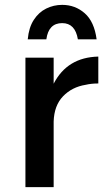

<svg xmlns="http://www.w3.org/2000/svg" viewBox="-20 -769 434 789"><path d="M200.5 0H84.5V-532H200.5V-425Q256.5 -533.5 384 -536.5V-426Q355 -426 332 -420.5Q276 -411.5 239.2 -373.5Q202.5 -335.5 200.5 -269.5ZM377 -607.5H300Q289 -674 235.5 -674Q179.5 -674 170.5 -607.5H94Q98.5 -656 118.8 -687.2Q139 -718.5 169.8 -733.8Q200.5 -749 235.5 -749Q289 -749 328.2 -714.5Q367.5 -680 377 -607.5Z"/></svg>

Font: Argentum Novus Medium
Style: Regular
Weight: 500
Designer: Julieta Ulanovsky (font) & Cristiano Sobral (main changes)
Foundry: Julieta Ulanovsky (font) & Cristiano Sobral (main changes)
Version: Version 3.00;November 27, 2020;FontCreator 13.0.0.2655 64-bi